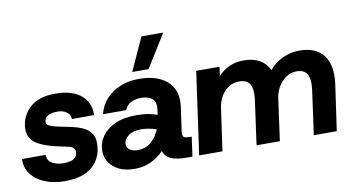

<svg xmlns="http://www.w3.org/2000/svg" viewBox="-75 -938 2084 1136"><g transform="rotate(-10 967.0 -370.5)"><path d="M232 12Q164 12 111.5 -10Q59 -32 30.5 -71Q2 -110 4 -161H146Q147 -124 176.5 -109Q206 -94 240 -94Q283 -94 302.5 -106Q322 -118 325 -137Q329 -158 319.5 -168.5Q310 -179 295 -183Q280 -187 265 -190Q249 -193 225 -198.5Q201 -204 190 -207Q147 -219 114 -236Q81 -253 65 -282Q49 -311 56 -356Q66 -421 117.5 -464.5Q169 -508 264 -508Q364 -508 418 -463.5Q472 -419 469 -343H336Q337 -369 314 -385Q291 -401 262 -401Q221 -401 202 -390Q183 -379 180 -359Q177 -340 191.5 -331.5Q206 -323 231 -317Q241 -315 258 -311Q275 -307 291.5 -304Q308 -301 316 -299Q357 -291 391.5 -276Q426 -261 444.5 -231.5Q463 -202 456 -149Q447 -76 391.5 -32Q336 12 232 12Z M653 12Q572 12 526 -27.5Q480 -67 480 -125Q480 -173 507.5 -212.5Q535 -252 587 -275.5Q639 -299 713 -299Q760 -299 791 -292.5Q822 -286 840 -279L844 -308Q851 -356 827 -375.5Q803 -395 761 -395Q727 -395 700 -382Q673 -369 662 -339H522Q535 -392 570.5 -430Q606 -468 656.5 -488Q707 -508 765 -508Q879 -508 938 -453.5Q997 -399 983 -301L963 -160Q959 -132 968.5 -124.5Q978 -117 1009 -117H1016L1000 0H962Q909 0 874.5 -13.5Q840 -27 827 -64Q796 -31 752 -9.5Q708 12 653 12ZM623 -140Q623 -119 641.5 -106.5Q660 -94 688 -94Q737 -94 770 -123.5Q803 -153 820 -196Q801 -202 777 -207Q753 -212 728 -212Q679 -212 651 -190.5Q623 -169 623 -140ZM736 -555 826 -753H957L834 -555Z M1040 0 1110 -496H1250L1242 -441Q1271 -473 1309.5 -490.5Q1348 -508 1396 -508Q1509 -508 1549 -423Q1582 -463 1629.5 -485.5Q1677 -508 1731 -508Q1832 -508 1877 -446.5Q1922 -385 1906 -273L1867 0H1729L1766 -268Q1774 -329 1757 -359.5Q1740 -390 1693 -390Q1658 -390 1630 -370.5Q1602 -351 1583.5 -320Q1565 -289 1560 -254L1525 0H1385L1422 -268Q1430 -329 1413 -359.5Q1396 -390 1349 -390Q1298 -390 1261.5 -352.5Q1225 -315 1216 -252L1180 0Z"/></g></svg>

Font: Host Grotesk ExtraBold
Style: Italic
Weight: 800
Italic angle: -8°
Designer: Doğukan Karapınar
Foundry: Element Type
Version: Version 1.003; ttfautohint (v1.8.4.7-5d5b)